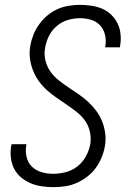

<svg xmlns="http://www.w3.org/2000/svg" viewBox="-20 -763 540 791"><path d="M200 8Q176 8 152 4.5Q128 1 106.5 -8Q85 -17 67 -32Q49 -47 38.5 -67.5Q28 -88 25 -112Q22 -136 26 -161L28 -169H89L88 -163Q84 -138 90 -114.5Q96 -91 112.5 -75.5Q129 -60 152 -53.5Q175 -47 200 -47Q225 -47 251.5 -54Q278 -61 299.5 -78Q321 -95 334 -119Q347 -143 352 -169Q356 -196 350 -221.5Q344 -247 329.5 -267Q315 -287 295 -302.5Q275 -318 254.5 -332Q234 -346 213.5 -360Q193 -374 174 -391Q155 -408 140.5 -428Q126 -448 116.5 -471.5Q107 -495 103.5 -521.5Q100 -548 105 -575Q109 -598 118 -620.5Q127 -643 141.5 -663Q156 -683 175 -699Q194 -715 216 -725Q238 -735 262 -739Q286 -743 309 -743Q333 -743 356.5 -739.5Q380 -736 401 -727Q422 -718 438 -702.5Q454 -687 464 -667Q474 -647 476.5 -623Q479 -599 475 -575L474 -568H413L414 -573Q418 -597 412.5 -620Q407 -643 392 -659Q377 -675 355 -681.5Q333 -688 309 -688Q284 -688 259 -680.5Q234 -673 213.5 -655.5Q193 -638 181.5 -614.5Q170 -591 166 -567Q161 -540 167 -514.5Q173 -489 187.5 -468.5Q202 -448 221.5 -432.5Q241 -417 262 -403Q283 -389 303.5 -375Q324 -361 342.5 -344Q361 -327 376 -307Q391 -287 400.5 -263.5Q410 -240 413.5 -213.5Q417 -187 412 -160Q408 -137 398.5 -114Q389 -91 374 -70.5Q359 -50 338.5 -34.5Q318 -19 295 -9Q272 1 248 4.5Q224 8 200 8Z"/></svg>

Font: Iosevka SS18 Light
Style: Italic
Weight: 300
Italic angle: -9°
Monospace: yes
Designer: Belleve Invis
Foundry: Belleve Invis
Version: Version 25.1.1; ttfautohint (v1.8.4)